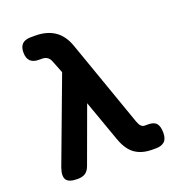

<svg xmlns="http://www.w3.org/2000/svg" viewBox="-134 -836 868 952"><g transform="rotate(-20 300.0 -360.0)"><path d="M178 -32Q169 -9 153.5 0.5Q138 10 113 10Q67 10 54.5 -10.5Q42 -31 57 -73L222 -514L196 -580Q190 -596 178.5 -603.5Q167 -611 152 -611H135Q105 -611 90 -626Q75 -641 75 -671Q75 -701 90 -715.5Q105 -730 135 -730H159Q220 -730 261 -702Q302 -674 322 -616L483 -159Q490 -140 498 -132.5Q506 -125 517 -125H535Q566 -125 578.5 -109Q591 -93 591 -61Q591 -28 575 -14Q559 0 531 0H511Q456 0 420 -25.5Q384 -51 363 -111L286 -327Z"/></g></svg>

Font: Maple Mono
Style: Bold
Weight: 700
Monospace: yes
Designer: subframe7536
Version: Version 7.200